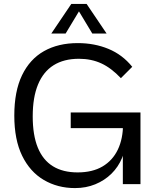

<svg xmlns="http://www.w3.org/2000/svg" viewBox="-20 -940 816 980"><path d="M607 -286H341V-366H697V0H607ZM622 -233Q622 -180 603 -134Q584 -88 549 -53.5Q514 -19 466.5 0.5Q419 20 363 20Q274 20 203.5 -21.5Q133 -63 93 -145Q53 -227 53 -350Q53 -474 92.5 -556Q132 -638 204.5 -679Q277 -720 377 -720Q462 -720 533.5 -690.5Q605 -661 655 -599L597 -541Q548 -593 497 -616.5Q446 -640 383 -640Q306 -640 253.5 -607Q201 -574 174 -508.5Q147 -443 147 -346Q147 -250 173 -186.5Q199 -123 250 -91.5Q301 -60 376 -60Q452 -60 503.5 -90.5Q555 -121 581.5 -176.5Q608 -232 608 -307ZM344 -920H422L524 -769H451L383 -882L315 -769H242Z"/></svg>

Font: Moderustic
Style: Regular
Weight: 400
Designer: Tural Alisoy
Foundry: TAFT Foundry
Version: Version 2.120